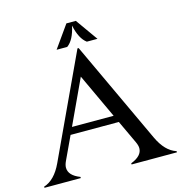

<svg xmlns="http://www.w3.org/2000/svg" viewBox="-129 -1036 1091 1152"><g transform="rotate(-15 416.5 -459.5)"><path d="M4.9 0V-7.3Q73.2 -28.8 116.7 -122.1L412.6 -756.8H419.9L716.3 -122.1Q759.8 -28.8 827.6 -7.3V0H545.9V-7.3Q616.2 -34.7 616.2 -82.5Q616.2 -99.1 605.5 -122.1L538.1 -266.1H238.3L170.9 -122.1Q160.6 -100.1 160.6 -83Q160.6 -34.2 230.5 -7.3V0ZM258.8 -310.1H517.6L388.2 -587.9ZM387.2 -918.9H445.8L543.5 -781.2H477.5Q434.6 -812 416.5 -897.5Q398.4 -812 355.5 -781.2H289.6Z"/></g></svg>

Font: Modern Antiqua
Style: Book
Weight: 400
Designer: Wojciech Kalinowski "wmk69" (wmk69@o2.pl)
Foundry: Wojciech Kalinowski "wmk69" (wmk69@o2.pl)
Version: Version 3.1.0; 2021-05-28